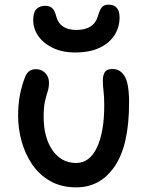

<svg xmlns="http://www.w3.org/2000/svg" viewBox="-20 -797 637 827"><path d="M309 10Q244 10 196.5 -17Q149 -44 118.5 -89Q88 -134 73 -188.5Q58 -243 58 -298Q58 -346 65.5 -386.5Q73 -427 88 -465Q94 -481 105 -490Q116 -499 135 -499Q159 -499 175 -482.5Q191 -466 191 -441Q191 -420 185 -402Q179 -384 173.5 -359.5Q168 -335 168 -295Q168 -205 206 -150Q244 -95 308 -95Q366 -95 397.5 -161.5Q429 -228 429 -343Q429 -382 426 -404Q423 -426 423 -450Q423 -474 432 -487Q441 -500 464 -500Q498 -500 517 -468.5Q536 -437 536 -355Q536 -171 474 -80.5Q412 10 309 10ZM304 -571Q248 -571 207 -591Q166 -611 144.5 -642.5Q123 -674 123 -711Q123 -744 137 -758Q151 -772 175 -772Q194 -772 205 -762Q216 -752 223 -724Q239 -668 309 -668Q383 -668 401 -725Q409 -754 418.5 -765.5Q428 -777 447 -777Q495 -777 495 -722Q495 -680 473.5 -646Q452 -612 409.5 -591.5Q367 -571 304 -571Z"/></svg>

Font: Shantell Sans Normal
Style: Regular
Weight: 500
Designer: Stephen Nixon, Anya Danilova, Shantell Martin
Foundry: Arrow Type
Version: Version 1.009;[a7da0bfa3]